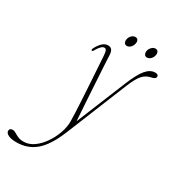

<svg xmlns="http://www.w3.org/2000/svg" viewBox="-322 -649 908 1001"><g transform="rotate(30 132.0 -148.0)"><path d="M270 -300.5Q299 -372 324.2 -402Q349.5 -432 378.5 -432Q398.5 -432 398.5 -418.5Q398.5 -404 373 -399.5Q344 -394 324.5 -372.5Q305 -351 284 -300L133 71.5Q94.5 165 46.8 205Q-1 245 -67 245Q-100 245 -117 236Q-134 227 -134 215Q-134 198 -115 198Q-105.5 198 -95.2 204.5Q-85 211 -71.2 217.2Q-57.5 223.5 -36.5 223.5Q-5 223.5 23.8 203.2Q52.5 183 75 150.2Q97.5 117.5 110.5 80.5Q123.5 43.5 123.5 10.5Q123.5 -7.5 122 -42.2Q120.5 -77 118 -121.5Q115.5 -166 112.5 -213Q109.5 -260 106.8 -302.5Q104 -345 102 -376Q100.5 -396 96.8 -404Q93 -412 84.5 -412Q67 -412 45 -374Q39.5 -363.5 34.5 -365.5Q29.5 -368 33.5 -377.5Q61 -432 95.5 -432Q124.5 -432 126.5 -395Q127.5 -368 130.2 -323Q133 -278 136.2 -223.5Q139.5 -169 143 -112.8Q146.5 -56.5 150 -7ZM180.5 -478Q168.5 -478 164 -487.5Q159.5 -497 162.5 -510Q165.5 -522.5 175.2 -531.8Q185 -541 197 -541Q208.5 -541 213 -531.8Q217.5 -522.5 214 -510Q211 -497 201.5 -487.5Q192 -478 180.5 -478ZM301.5 -478Q290 -478 285.2 -487.5Q280.5 -497 283.5 -510Q287 -522.5 296.8 -531.8Q306.5 -541 318 -541Q329.5 -541 334 -531.8Q338.5 -522.5 335.5 -510Q332.5 -497 322.8 -487.5Q313 -478 301.5 -478Z"/></g></svg>

Font: Fraunces 144pt S050 Thin
Style: Italic
Weight: 100
Italic angle: -16°
Version: Version 1.000; ttfautohint (v1.8.3)